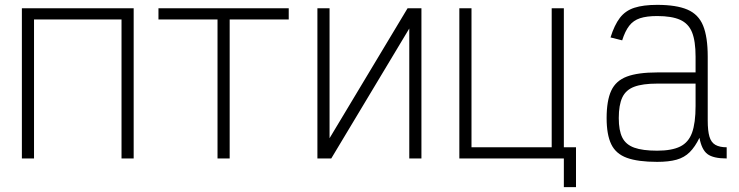

<svg xmlns="http://www.w3.org/2000/svg" viewBox="-20 -652 3040 790"><path d="M70 0V-618H530V0H480V-572H120V0Z M875 0V-618H925V0ZM632 -572V-618H1168V-572Z M1286 0V-618H1336V0H1286L1657 -618H1714V0H1664V-618H1714L1343 0Z M1870 0V-618H1920V-46H2250V-618H2300V0ZM2300 118V0H2268V-46H2350V118Z M2684 14Q2605 14 2559.5 -2.5Q2514 -19 2495 -58.5Q2476 -98 2476 -166Q2476 -238 2495 -279Q2514 -320 2559.5 -337Q2605 -354 2684 -354H2842V-419Q2842 -483 2827.5 -519Q2813 -555 2778.5 -570.5Q2744 -586 2684 -586Q2641 -586 2613.5 -577Q2586 -568 2569 -546Q2552 -524 2540 -486L2492 -498Q2508 -549 2530.5 -578.5Q2553 -608 2590 -620Q2627 -632 2684 -632Q2763 -632 2808.5 -612.5Q2854 -593 2873 -546.5Q2892 -500 2892 -419V-156Q2892 -114 2899 -90Q2906 -66 2923.5 -56Q2941 -46 2970 -46V0Q2915 0 2891 -18Q2867 -36 2858 -85Q2840 -48 2818 -26Q2796 -4 2764 5Q2732 14 2684 14ZM2684 -32Q2744 -32 2778.5 -49Q2813 -66 2827.5 -106Q2842 -146 2842 -216V-308H2684Q2624 -308 2589.5 -295Q2555 -282 2540.5 -251Q2526 -220 2526 -166Q2526 -115 2540.5 -86Q2555 -57 2589.5 -44.5Q2624 -32 2684 -32Z"/></svg>

Font: Victor Mono Thin
Style: Regular
Weight: 100
Monospace: yes
Designer: Rune Bjørnerås
Version: Version 1.561;gftools[0.9.30]